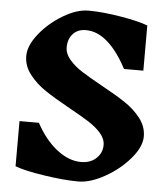

<svg xmlns="http://www.w3.org/2000/svg" viewBox="-56 -857 813 928"><g transform="rotate(5 350.0 -392.5)"><path d="M286 -328Q212 -369 165.5 -400Q119 -431 87 -472Q55 -513 55 -562Q55 -612 101 -669.5Q147 -727 213.5 -766.5Q280 -806 336 -806Q403 -806 493 -791Q583 -776 625 -759V-540H531Q489 -621 438.5 -666Q388 -711 332 -711Q292 -711 269 -685.5Q246 -660 246 -621Q246 -589 270.5 -560.5Q295 -532 331.5 -508.5Q368 -485 430 -451Q503 -411 548 -381Q593 -351 624 -311Q655 -271 655 -223Q655 -173 606 -115.5Q557 -58 486.5 -18.5Q416 21 358 21Q288 21 190.5 6Q93 -9 50 -26V-245H144Q188 -164 246 -119Q304 -74 363 -74Q409 -74 437 -100.5Q465 -127 465 -165Q465 -195 441.5 -222Q418 -249 382 -272Q346 -295 286 -328Z"/></g></svg>

Font: InknutAntiqua
Style: Bold
Weight: 700
Designer: Claus Eggers Srensen
Foundry: Claus Eggers Srensen
Version: Version 1.000; ttfautohint (v1.2) -l 7 -r 28 -G 50 -x 13 -D 